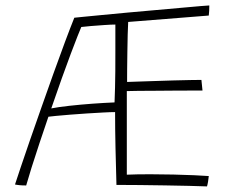

<svg xmlns="http://www.w3.org/2000/svg" viewBox="-20 -672 847 704"><path d="M739 11.5Q713.5 10.5 673 9.5Q632.5 8.5 585.5 7.8Q538.5 7 491.8 6.5Q445 6 407 6Q405 -61 403.5 -129.2Q402 -197.5 402 -261Q386 -261 358.5 -259.5Q331 -258 298.8 -256Q266.5 -254 236.5 -251.5Q206.5 -249 184.8 -247Q163 -245 157.5 -244Q141 -196 124.8 -147.2Q108.5 -98.5 95.8 -57.8Q83 -17 76 8Q69.5 8 63.2 7.8Q57 7.5 51.8 7Q46.5 6.5 42.2 5.8Q38 5 35 4.5Q41.5 -15.5 55.8 -58.2Q70 -101 89.8 -157.8Q109.5 -214.5 131.8 -277.8Q154 -341 176.2 -403Q198.5 -465 218.2 -518Q238 -571 252.5 -607Q254.5 -607.5 281.8 -610Q309 -612.5 352.2 -616.8Q395.5 -621 447 -625.8Q498.5 -630.5 550.2 -635Q602 -639.5 645.8 -643.5Q689.5 -647.5 717 -649.8Q744.5 -652 747.5 -652Q747.5 -639.5 747 -632.2Q746.5 -625 745.5 -615L450 -591.5Q449 -575 448.2 -545Q447.5 -515 447 -481Q446.5 -447 446.2 -417.2Q446 -387.5 446 -371.5Q457 -372 483.5 -372.8Q510 -373.5 544.2 -374.8Q578.5 -376 613.2 -377Q648 -378 676.2 -378.5Q704.5 -379 718.5 -379L722.5 -340Q715 -340 688.8 -340Q662.5 -340 626.8 -339.8Q591 -339.5 554 -339.2Q517 -339 487.5 -338.8Q458 -338.5 445 -338Q445 -261.5 445 -184.8Q445 -108 445 -31.5Q460 -32.5 487.5 -32.8Q515 -33 535 -33Q575 -33 616.2 -32Q657.5 -31 692 -29.5Q726.5 -28 745.5 -26.5Q745 -21.5 744.2 -16Q743.5 -10.5 742.8 -5.5Q742 -0.5 741 3.8Q740 8 739 11.5ZM168 -274.5Q193 -279.5 233.8 -284Q274.5 -288.5 319 -291.8Q363.5 -295 400 -296.5Q401 -323.5 401.8 -351Q402.5 -378.5 402.8 -410.8Q403 -443 403 -484.8Q403 -526.5 403 -582Q388.5 -582 362.8 -580.2Q337 -578.5 312.8 -576.5Q288.5 -574.5 278 -573Q273.5 -563 263.8 -538Q254 -513 239.5 -474.8Q225 -436.5 207 -386Q189 -335.5 168 -274.5Z"/></svg>

Font: Grandstander Thin Thin
Style: Regular
Weight: 250
Version: Version 1.200